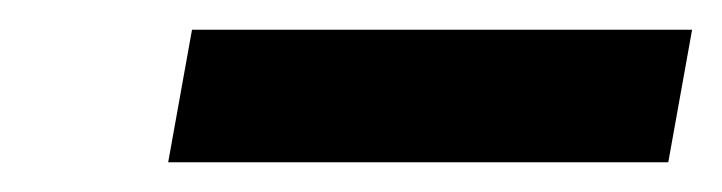

<svg xmlns="http://www.w3.org/2000/svg" viewBox="-20 -657 485 129"><path d="M109 -637H445L429 -548H93Z"/></svg>

Font: Niramit SemiBold
Style: Italic
Weight: 600
Italic angle: -10°
Designer: Katatrad Aksorn Co.,Ltd.
Foundry: Cadson Demak Co.,Ltd.
Version: Version 1.001; ttfautohint (v1.6)